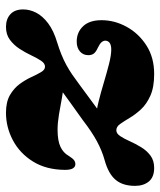

<svg xmlns="http://www.w3.org/2000/svg" viewBox="33 -555 536 642"><g transform="rotate(90 301.0 -234.0)"><path d="M258 -154Q268 -161 283.8 -172.5Q299.5 -184 323.8 -201.5Q348 -219 382.5 -243.5Q402 -258.5 419.2 -270Q436.5 -281.5 452.2 -290Q468 -298.5 483.8 -305Q499.5 -311.5 516 -316Q561 -328.5 581.2 -352.5Q601.5 -376.5 601.5 -417.5Q601.5 -446 586.8 -463.8Q572 -481.5 541.5 -481.5Q516.5 -481.5 499.8 -468.8Q483 -456 471.8 -437.2Q460.5 -418.5 452 -399.5Q443.5 -380.5 435 -367.8Q426.5 -355 415.5 -355Q403.5 -355 394.5 -367.8Q385.5 -380.5 374.2 -399.5Q363 -418.5 345.8 -437.2Q328.5 -456 300 -468.8Q271.5 -481.5 227.5 -481.5Q172 -481.5 131.8 -455.5Q91.5 -429.5 69.5 -389.2Q47.5 -349 47.5 -305.5Q47.5 -265 67.8 -243.8Q88 -222.5 119 -222.5Q139.5 -222.5 152 -233.2Q164.5 -244 164.5 -261.5Q164.5 -272.5 159 -279.8Q153.5 -287 139 -293.5Q125.5 -300 120.8 -306Q116 -312 116 -318Q116 -327 123.2 -332.5Q130.5 -338 146 -338Q164.5 -338 194 -330.5Q223.5 -323 256.8 -313Q290 -303 320.2 -295.5Q350.5 -288 369.5 -288L374 -314.5Q368 -309 353 -298Q338 -287 315.2 -270.2Q292.5 -253.5 262 -231Q245.5 -218.5 229.8 -207.8Q214 -197 197.5 -188Q181 -179 162.5 -171.5Q144 -164 123 -157.5Q82.5 -145.5 58 -127Q33.5 -108.5 22.5 -87Q11.5 -65.5 11.5 -43.5Q11.5 -15.5 27.5 -0.8Q43.5 14 70 14Q95.5 14 113.2 0.8Q131 -12.5 143.5 -31.8Q156 -51 165.2 -70.8Q174.5 -90.5 183.2 -103.5Q192 -116.5 203 -116.5Q213.5 -116.5 221.2 -103.2Q229 -90 237.8 -70.8Q246.5 -51.5 260.8 -32Q275 -12.5 298 0.8Q321 14 357 14Q405.5 14 449.2 -9.2Q493 -32.5 520.2 -76.5Q547.5 -120.5 548 -183Q548 -202 542.8 -210Q537.5 -218 529 -218Q521.5 -218 515.5 -213.5Q509.5 -209 501 -195.5Q491 -177.5 470.5 -168Q450 -158.5 413.5 -158.5Q391 -158.5 362.5 -163.2Q334 -168 307.8 -173Q281.5 -178 265.5 -178Z"/></g></svg>

Font: Fraunces ExtraBold
Style: Italic
Weight: 800
Italic angle: -16°
Version: Version 1.000;[b76b70a41]